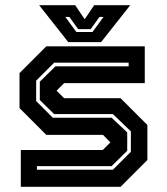

<svg xmlns="http://www.w3.org/2000/svg" viewBox="-20 -718 642 738"><path d="M60 0V-141.5H375L405.5 -172V-169.5L376 -199.5H158L55 -302.5V-437L158 -540H536.5V-398.5H226.5L196 -368V-371L226.5 -340.5H443.5L546.5 -237.5V-103L443.5 0ZM122 -65.5H414L483 -134.5V-213L414 -279.5H188L133 -333.5V-404L193 -463H474.5V-477H188L119 -408V-329.5L183 -265.5H409L469 -209V-138.5L409 -79.5H122ZM242.5 -556 130.5 -698H269L305.5 -644L342 -698H480.5L368.5 -556ZM273.5 -595H335.5L378 -653H362.5L328.5 -606H280.5L246.5 -653H231Z"/></svg>

Font: Tourney Thin
Style: Regular
Weight: 100
Designer: Tyler Finck
Foundry: Etcetera Type Co
Version: Version 1.015